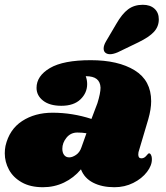

<svg xmlns="http://www.w3.org/2000/svg" viewBox="-23 -781 697 804"><path d="M610 -357Q610 -324 598 -282L557 -144Q556 -140 556 -134Q556 -118 569 -118Q581 -118 589.5 -128.5Q598 -139 601 -139Q606 -139 609.5 -132Q613 -125 613 -116Q614 -89 592.5 -61Q571 -33 535 -15Q499 3 456 3Q404 3 367 -16Q330 -35 316 -72Q286 -36 245 -16.5Q204 3 157 3Q104 3 68 -17.5Q32 -38 14.5 -70.5Q-3 -103 -3 -139Q-3 -155 0 -170Q16 -239 69.5 -274Q123 -309 197 -309Q280 -309 360 -283L385 -349Q398 -391 398 -414Q397 -438 382 -450Q367 -462 336 -462Q342 -446 342 -429Q342 -392 314 -365Q286 -338 234 -338Q185 -338 157.5 -359.5Q130 -381 130 -413Q130 -463 186 -496Q242 -529 357 -529Q472 -529 541 -486.5Q610 -444 610 -357ZM238 -158Q238 -142 245.5 -132Q253 -122 267 -122Q280 -122 295.5 -132.5Q311 -143 318 -164L339 -223Q322 -226 301 -226Q273 -226 255.5 -204.5Q238 -183 238 -158ZM575 -761Q606 -761 624 -744.5Q642 -728 642 -700Q642 -670 622 -648Q602 -626 557 -604L470 -562Q451 -554 438 -554Q426 -554 418.5 -560Q411 -566 411 -578Q411 -591 421 -608L464 -681Q488 -723 513.5 -742Q539 -761 575 -761Z"/></svg>

Font: Shrikhand
Style: Regular
Weight: 400
Italic angle: -14°
Designer: Jonny Pinhorn
Foundry: Jonny Pinhorn
Version: Version 1.001;PS 1.001;hotconv 1.0.88;makeotf.lib2.5.647800